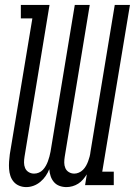

<svg xmlns="http://www.w3.org/2000/svg" viewBox="-20 -755 550 783"><path d="M87 8Q72 8 58.5 2.5Q45 -3 36 -13.5Q27 -24 22.5 -37.5Q18 -51 17 -66Q16 -81 17 -96Q18 -111 20 -126L112 -680H65V-735H182L80 -116Q78 -104 78 -92Q78 -80 82.5 -69.5Q87 -59 97 -53Q107 -47 119 -47Q129 -47 138.5 -51Q148 -55 155 -62.5Q162 -70 167 -79Q172 -88 175.5 -97.5Q179 -107 181.5 -116.5Q184 -126 186 -136L285 -735H346L244 -116Q242 -104 242 -92Q242 -80 246.5 -69.5Q251 -59 261 -53Q271 -47 283 -47Q292 -47 301.5 -51Q311 -55 318.5 -62.5Q326 -70 331 -79Q336 -88 339.5 -97.5Q343 -107 345.5 -116.5Q348 -126 349 -136L448 -735H510L397 -55H444V0H327L334 -44Q327 -33 318.5 -23Q310 -13 299 -6Q288 1 275.5 4.5Q263 8 251 8Q236 8 222.5 3Q209 -2 200 -12.5Q191 -23 186.5 -36.5Q182 -50 181 -65Q175 -50 166 -37Q157 -24 144.5 -13.5Q132 -3 117 2.5Q102 8 87 8Z"/></svg>

Font: Iosevka Slab Light
Style: Italic
Weight: 300
Italic angle: -9°
Monospace: yes
Designer: Belleve Invis
Foundry: Belleve Invis
Version: Version 11.1.1; ttfautohint (v1.8.3)